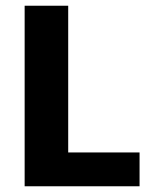

<svg xmlns="http://www.w3.org/2000/svg" viewBox="-20 -650 512 670"><path d="M66 -630H218V-118H467V0H66Z"/></svg>

Font: Mukta Mahee ExtraBold
Style: Regular
Weight: 800
Designer: Shuchita Grover, Noopur Datye, Girish Dalvi, Yashodeep Gholap
Foundry: Ek Type
Version: Version 2.538;PS 1.000;hotconv 16.6.51;makeotf.lib2.5.65220;